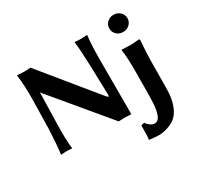

<svg xmlns="http://www.w3.org/2000/svg" viewBox="-184 -910 1431 1375"><g transform="rotate(-30 532.0 -223.0)"><path d="M101.1 -444.8 96.2 -200.2C92.3 -113.9 86.9 -47.2 80.1 0L81.1 2.9L121.1 0C137.4 0 153.6 1 169.9 2.9L171.9 0C165.7 -44.3 163.7 -111 166 -200.2L171.9 -439C172.2 -446.1 172.4 -454.3 172.4 -463.4C173 -460.1 174.2 -457.4 175.8 -455.1L557.1 2C566.9 2 576.8 1.6 586.9 1C597 0.3 605.6 0 612.8 0C622.9 0 639 1 661.1 2.9V-444.8C661.1 -534 664.4 -600.7 670.9 -645L668.9 -647.9L620.1 -645C603.8 -645 586.8 -646 568.8 -647.9L566.9 -645C572.8 -602.4 577.1 -535.6 580.1 -444.8L586.9 -208C587.2 -200.8 586.9 -195.6 585.9 -192.1C585 -188.7 583.4 -187.3 581.3 -188C579.2 -188.6 576.9 -190.1 574.5 -192.4C572 -194.7 568.8 -198.2 564.9 -203.1L202.1 -647L158.2 -645C135.4 -645 113.6 -646 92.8 -647.9L90.8 -645C99 -584.5 102.4 -517.7 101.1 -444.8ZM831.1 -606.9C831.1 -587.1 838.2 -570.3 852.5 -556.6C866.9 -543 884.6 -536.1 905.8 -536.1C926.9 -536.1 944.7 -543 959.2 -556.6C973.7 -570.3 981 -587.1 981 -606.9C981 -626.8 973.7 -643.6 959.2 -657.5C944.7 -671.3 926.9 -678.2 905.8 -678.2C884.9 -678.2 867.3 -671.4 852.8 -657.7C838.3 -644 831.1 -627.1 831.1 -606.9ZM839.8 -234.9 838.9 -116.2V-90.3C838.9 -73.1 838.6 -55.3 838.1 -37.1C837.6 -18.9 836.9 -1.1 835.9 16.1C835 33.4 833 49.7 830.1 65.2C827.1 80.6 823.5 94.2 819.1 106C814.7 117.7 808.6 127 800.8 133.8C793 140.6 784 144 773.9 144C761.6 144 749.2 139.5 736.8 130.4C724.4 121.3 715.5 111.5 710 101.1L683.1 107.9C683.1 171.4 681.5 209.1 678.2 221.2L679.2 224.1C682.5 225.7 693.6 227.5 712.6 229.2C731.7 231 746.4 231.9 756.8 231.9C787.8 231.9 819 225.3 850.6 211.9C882.2 198.6 905.9 180.7 921.9 158.2C954.1 112.3 970.5 50 971.2 -28.8L973.1 -246.1C973.5 -296.9 976.4 -356.1 981.9 -423.8C981.9 -430.7 979 -434.1 973.1 -434.1C941.6 -430.8 918.5 -429.2 903.8 -429.2C893.7 -429.2 880.3 -429.7 863.5 -430.7C846.8 -431.6 836.6 -432.1 833 -432.1L830.1 -428.2C837.2 -389.2 840.5 -324.7 839.8 -234.9Z"/></g></svg>

Font: Linux Biolinum G
Style: Bold
Weight: 700
Designer: Philipp H. Poll
Foundry: Philipp H. Poll
Version: Version 1.1.0